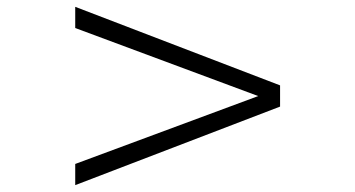

<svg xmlns="http://www.w3.org/2000/svg" viewBox="-20 -581 1040 562"><path d="M200.2 -39.1V-101.1L735.8 -299.8L200.2 -499V-561L799.8 -331.1V-269Z"/></svg>

Font: Charis SIL
Style: Regular
Weight: 400
Foundry: SIL International
Version: Version 4.112